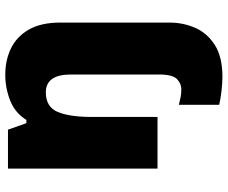

<svg xmlns="http://www.w3.org/2000/svg" viewBox="-86 -516 843 710"><g transform="rotate(-90 335.0 -161.5)"><path d="M405 240Q383 240 352.5 236.5Q322 233 302 228V79Q319 83 331 85.5Q343 88 359 88Q381 88 397.5 71.5Q414 55 414 5V-320Q414 -413 348 -413Q294 -413 275.5 -369Q257 -325 257 -242V0H66V-553H210L234 -485H246Q272 -527 318 -545Q364 -563 413 -563Q467 -563 510.5 -542Q554 -521 580 -476Q606 -431 606 -360V45Q606 95 586.5 139.5Q567 184 523 212Q479 240 405 240Z"/></g></svg>

Font: Noto Sans Gujarati UI Black
Style: Regular
Weight: 900
Designer: Jelle Bosma - Monotype Design Team, Universal Thirst
Foundry: Monotype Imaging Inc.
Version: Version 2.106; ttfautohint (v1.8.4.7-5d5b)